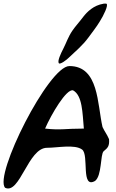

<svg xmlns="http://www.w3.org/2000/svg" viewBox="-20 -1035 659 1090"><path d="M568 -1014C511 -1005 474 -967 453 -940C429 -908 408 -886 391 -861C367 -826 356 -791 341 -762C324 -729 305 -688 314 -676C322 -667 359 -696 370 -707C409 -744 449 -777 482 -822C503 -851 528 -882 547 -914C567 -945 598 -1008 584 -1014C581 -1015 574 -1015 568 -1014ZM520 -8C559 -39 549 -156 568 -176C593 -196 602 -207 599 -245C586 -275 575 -286 562 -314C532 -443 542 -660 374 -660C256 -660 -56 -39 9 31C93 71 139 -196 247 -196C307 -196 404 -217 446 -186C487 -156 437 40 520 -8ZM236 -305C270 -384 357 -533 395 -522C448 -493 448 -395 456 -305C346 -305 327 -295 236 -305Z"/></svg>

Font: Carybe
Style: Regular
Weight: 400
Designer: Genilson Lima Santos
Foundry: Genilson Lima Santos
Version: Version 1.010;PS 001.010;hotconv 1.0.70;makeotf.lib2.5.58329